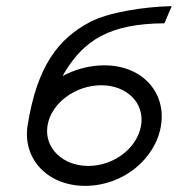

<svg xmlns="http://www.w3.org/2000/svg" viewBox="-20 -600 580 626"><path d="M70 -191C53 -83 134 6 258 6C382 6 488 -83 505 -191C522 -299 444 -387 320 -387C279 -387 236 -377 200 -360L184 -352L192 -366C254 -467 335 -523 516 -524L540 -580C449 -578 334 -560 273 -528C171 -474 101 -386 70 -191ZM135 -191C147 -264 226 -322 310 -322C394 -322 452 -264 440 -191C428 -118 352 -59 268 -59C184 -59 123 -118 135 -191Z"/></svg>

Font: Charger Sport
Style: LitExtObl
Weight: 300
Designer: Jasper
Foundry: Cannot Into Space Fonts
Version: Version 1.1